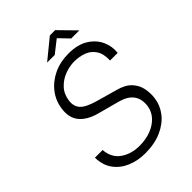

<svg xmlns="http://www.w3.org/2000/svg" viewBox="-252 -1008 1140 1140"><g transform="rotate(-45 318.0 -438.0)"><path d="M284.5 10Q222 10 170 -12Q118 -34 86.8 -77Q55.5 -120 54.5 -183.5H119Q124 -115 173.5 -80.2Q223 -45.5 292 -45.5Q345 -45.5 388.5 -62.2Q432 -79 459.5 -109.2Q487 -139.5 492.5 -179.5Q506.5 -287 391 -318.5L255 -355Q183 -374 147.2 -416.2Q111.5 -458.5 121 -527.5Q128.5 -586.5 164 -632.8Q199.5 -679 255.2 -705.5Q311 -732 380 -732Q456.5 -732 505 -701.8Q553.5 -671.5 574.8 -624.8Q596 -578 590 -528H526Q528 -583 507 -615Q486 -647 450 -660.8Q414 -674.5 371.5 -674.5Q332 -674.5 291.5 -659.2Q251 -644 221.2 -612.2Q191.5 -580.5 185 -532Q179.5 -488.5 203.8 -461.2Q228 -434 298 -414L429 -377Q486.5 -362 515.5 -331Q544.5 -300 552.5 -260.8Q560.5 -221.5 555 -181Q548 -128.5 514.2 -85.2Q480.5 -42 422.2 -16Q364 10 284.5 10ZM253 -783.5 378.5 -886H423L523.5 -783.5H455.5L396 -845.5L317 -783.5Z"/></g></svg>

Font: Public Sans ExtraLight
Style: Italic
Weight: 200
Italic angle: -8°
Designer: The Public Sans project authors (U.S. Web Design System). Libre Franklin designed by Pablo Impallari and Rodrigo Fuenzal
Version: Version 1.007; ttfautohint (v1.8.1) -l 8 -r 50 -G 200 -x 14 